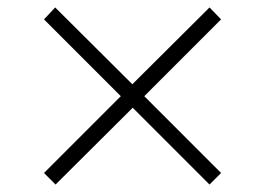

<svg xmlns="http://www.w3.org/2000/svg" viewBox="-20 -543 711 515"><path d="M129 -48 98 -79 304 -285 98 -491 128 -523 335 -317 542 -523 573 -491 367 -285 573 -79 542 -48 336 -254Z"/></svg>

Font: Nunito Sans 7pt SemiExpanded ExtraLight
Style: Regular
Weight: 250
Width: 6
Designer: Vernon Adams
Foundry: Vernon Adams
Version: Version 3.101;gftools[0.9.27]